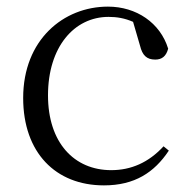

<svg xmlns="http://www.w3.org/2000/svg" viewBox="-20 -546 572 580"><path d="M294 14C387 14 446 -25 490 -91L474 -104C429 -55 376 -32 316 -32C204 -32 125 -115 125 -258C125 -404 204 -495 308 -495C333 -495 357 -491 382 -480L403 -408C410 -379 423 -366 449 -366C469 -366 482 -376 488 -399C464 -477 392 -526 306 -526C172 -526 50 -426 50 -250C50 -85 148 14 294 14Z"/></svg>

Font: Noto Serif CJK HK Light
Style: Regular
Weight: 300
Designer: Ryoko NISHIZUKA 西塚涼子 (kana & ideographs); Frank Grießhammer (Latin, Greek & Cyrillic); Wenlong ZHANG 张文龙 (bopomofo); San
Foundry: Adobe
Version: Version 2.001;hotconv 1.1.0;makeotfexe 2.6.0